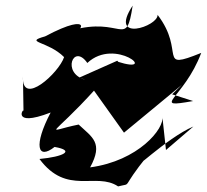

<svg xmlns="http://www.w3.org/2000/svg" viewBox="-20 -615 739 686"><path d="M573 -79 560 -199C569 -156 474 -40 302 -17C350 -105 310 -124 261 -170C136 -145 158 -116 323 -299L296 -319L423 -141L630 -312L595 -278L670 -254C513 -226 637 -261 699 -426C538 -361 645 -429 543 -562C546 -521 366 -461 454 -595C430 -437 418 -559 234 -506C270 -487 322 -581 141 -485C63 -463 151 -469 209 -411C191 -355 57 -232 62 -342L64 -216C68 -239 13 -156 161 -213C99 -95 114 -42 175 -90C250 -77 207 -55 121 -47C219 85 323 -2 402 51C457 37 406 66 508 -60C427 24 575 -123 671 -163ZM472 -318 399 -398 264 -338 285 -330C199 -353 242 -462 292 -390C392 -484 551 -346 399 -395Z"/></svg>

Font: Asimov Silicon
Style: Regular
Weight: 400
Designer: Google
Version: Version 2.000980; 2014